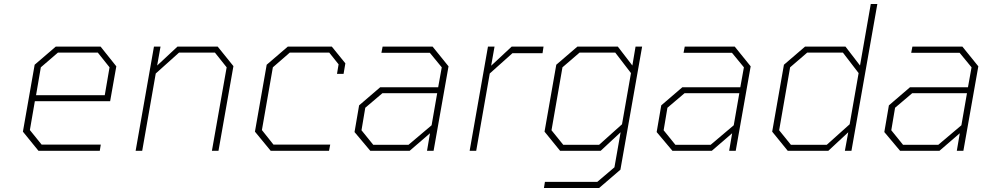

<svg xmlns="http://www.w3.org/2000/svg" viewBox="-20 -757 4945 964"><path d="M173 0 95 -96 154 -432 260 -523H485L564 -424L533 -249H155L130 -104L189 -31H486L481 0ZM161 -279H506L530 -419L471 -493H271L185 -419Z M661 0 753 -523H786L769 -428L871 -523H1073L1152 -425L1077 0H1044L1118 -419L1059 -493H879L762 -388L694 0Z M1339 0 1260 -96 1319 -432 1425 -523H1646L1714 -439L1705 -386H1672L1680 -434L1633 -493H1435L1350 -419L1295 -104L1353 -31H1638L1632 0Z M1839 0 1760 -94 1783 -228 1889 -319H2180L2198 -419L2138 -492H1895L1901 -523H2152L2232 -424L2157 0H2124L2139 -88L2037 0ZM1854 -30H2031L2147 -128L2175 -289H1900L1814 -216L1795 -103Z M2338 0 2430 -523H2463L2446 -427L2549 -523H2709L2704 -490H2553L2439 -388L2371 0Z M2711 187 2716 156H2979L3065 83L3096 -93L2996 0H2792L2714 -96L2773 -432L2879 -523H3082L3155 -428L3171 -523H3204L3095 95L2988 187ZM2988 -30 3103 -133 3148 -390 3069 -493H2890L2804 -419L2749 -103L2808 -30Z M3356 0 3277 -94 3300 -228 3406 -319H3697L3715 -419L3655 -492H3412L3418 -523H3669L3749 -424L3674 0H3641L3656 -88L3554 0ZM3371 -30H3548L3664 -128L3692 -289H3417L3331 -216L3312 -103Z M3935 0 3857 -96 3916 -432 4022 -523H4225L4298 -428L4352 -737H4385L4255 0H4222L4239 -93L4139 0ZM4131 -30 4246 -133 4291 -390 4212 -493H4033L3947 -419L3892 -103L3951 -30Z M4499 0 4420 -94 4443 -228 4549 -319H4840L4858 -419L4798 -492H4555L4561 -523H4812L4892 -424L4817 0H4784L4799 -88L4697 0ZM4514 -30H4691L4807 -128L4835 -289H4560L4474 -216L4455 -103Z"/></svg>

Font: Tomorrow ExtraLight
Style: Italic
Weight: 275
Italic angle: -10°
Designer: Tony de Marco, Monica Rizzolli
Foundry: Just in Type
Version: Version 2.002